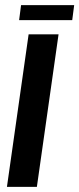

<svg xmlns="http://www.w3.org/2000/svg" viewBox="-20 -724 307 744"><path d="M6.9 0 90.9 -591H206.9L122.9 0ZM54.1 -646.1 61.6 -704H267.4L259.9 -646.1Z"/></svg>

Font: Alumni Sans SC Thin
Style: Italic
Weight: 100
Italic angle: -8°
Designer: Robert E. Leuschke
Foundry: Robert E. Leuschke
Version: Version 1.016